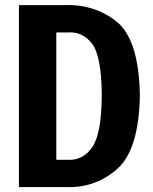

<svg xmlns="http://www.w3.org/2000/svg" viewBox="-20 -761 623 781"><path d="M232 -740H57V0H245Q368 5 457 -74Q545 -152 549 -373Q545 -603 452 -675Q360 -747 232 -740ZM254 -629Q315 -634 354 -584Q393 -533 394 -373Q393 -216 355 -162Q317 -107 254 -111H209V-629Z"/></svg>

Font: Glow Sans SC Compressed
Style: Bold
Weight: 700
Width: 2
Designer: Ryoko NISHIZUKA (kana, bopomofo & ideographs); Paul D. Hunt (Latin, Greek & Cyrillic); Sandoll Communications, Soo-young
Version: Version 0.93